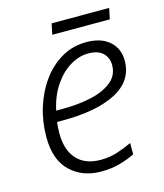

<svg xmlns="http://www.w3.org/2000/svg" viewBox="-103 -735 700 822"><g transform="rotate(-15 247.5 -324.0)"><path d="M244 10Q162 10 108.5 -41Q55 -92 55 -193Q55 -261 74.5 -323.5Q94 -386 130 -435.5Q166 -485 215.5 -513.5Q265 -542 325 -542Q390 -542 427 -509.5Q464 -477 464 -423Q464 -334 378 -289Q292 -244 142 -244H116Q115 -234 114 -220.5Q113 -207 113 -195Q113 -120 150 -79.5Q187 -39 255 -39Q295 -39 329 -50Q363 -61 395 -76V-26Q365 -11 327.5 -0.5Q290 10 244 10ZM152 -292Q224 -292 281.5 -305Q339 -318 373 -346Q407 -374 407 -419Q407 -451 385.5 -472Q364 -493 320 -493Q280 -493 240.5 -469.5Q201 -446 170 -401Q139 -356 125 -292ZM193 -610 203 -658H458L448 -610Z"/></g></svg>

Font: Noto Sans Light
Style: Italic
Weight: 300
Italic angle: -12°
Designer: Monotype Design Team
Foundry: Monotype Imaging Inc.
Version: Version 2.013; ttfautohint (v1.8.4.7-5d5b)